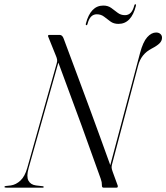

<svg xmlns="http://www.w3.org/2000/svg" viewBox="-48 -860 762 880"><path d="M83 -89Q72.5 -51 82.2 -32.2Q92 -13.5 117 -10L148 -6.5Q152.5 -6 152.5 -3Q152.5 0 148.5 0H-18.5Q-27.5 0 -27.5 -3Q-27.5 -7 -21.5 -7.5L1.5 -10Q25.5 -13.5 45.8 -32.5Q66 -51.5 77 -90.5L211.5 -568Q215 -578.5 213.8 -586.5Q212.5 -594.5 209 -602.5L172.5 -693Q171 -700 177.5 -700H225.5Q238 -700 244 -682.5Q281 -583.5 310.5 -504.2Q340 -425 364.8 -357.8Q389.5 -290.5 412 -228.8Q434.5 -167 457.5 -103L594 -617.5Q607.5 -668 626.8 -689.5Q646 -711 667.5 -711Q680 -711 687.5 -704Q695 -697 694.5 -686.5Q694.5 -673 683.5 -661.8Q672.5 -650.5 647.5 -637.5Q598.5 -612.5 585 -559L465 -105Q463.5 -98.5 463.5 -92.2Q463.5 -86 468.5 -72.5L491.5 -9.5Q493.5 0 486.5 0H426Q418.5 0 419 -12Q419 -20 418 -25.2Q417 -30.5 413.5 -41Q375 -150 325.5 -285.8Q276 -421.5 219.5 -573ZM495 -750.5Q473 -750.5 458.2 -761.5Q443.5 -772.5 429.2 -783.5Q415 -794.5 395.5 -794.5Q364.5 -794.5 353.5 -751.5Q352 -744.5 348.5 -744.5Q344 -744.5 345.5 -751.5Q367 -834.5 425.5 -834.5Q447 -834.5 462 -823.5Q477 -812.5 491.2 -801.5Q505.5 -790.5 525 -790.5Q556 -790.5 567 -833.5Q568.5 -840.5 572.5 -840.5Q576.5 -840.5 575 -833.5Q554 -750.5 495 -750.5Z"/></svg>

Font: Fraunces 144pt Light
Style: Italic
Weight: 300
Italic angle: -16°
Version: Version 1.000;[0bf87f6ff]